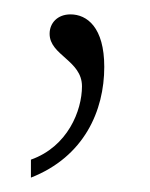

<svg xmlns="http://www.w3.org/2000/svg" viewBox="-20 -93 208 267"><path d="M23 129V154C97 125 125 61 125 0C125 -55 101 -73 78 -73C60 -73 49 -61 49 -46C49 -16 94 -9 94 27C94 61 74 111 23 129Z"/></svg>

Font: Noto Serif Georgian Condensed Thin
Style: Regular
Weight: 100
Width: 3
Designer: Monotype Design Team, Akaki Razmadze
Foundry: Google LLC
Version: Version 2.003